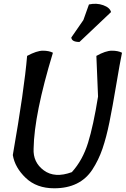

<svg xmlns="http://www.w3.org/2000/svg" viewBox="-20 -1014 677 1034"><path d="M272 0Q177 0 118.5 -56Q60 -112 49 -179Q111 -534 126 -713Q178 -741 211 -741Q244 -741 265 -730Q164 -398 161 -214Q157 -140 216 -96.5Q275 -53 367 -87Q425 -151 454 -244.5Q483 -338 508 -494L499 -713Q549 -741 582.5 -741Q616 -741 637 -730Q626 -677 606 -557.5Q586 -438 569.5 -356.5Q553 -275 532 -213.5Q511 -152 477 -100Q411 0 272 0ZM459 -990Q500 -999 536 -986Q572 -973 578 -949L408 -788Q366 -788 364 -812L429 -906Z"/></svg>

Font: Tillana Medium
Style: Regular
Weight: 500
Designer: Lipi Raval (Devanagari, Latin), Jonny Pinhorn (Latin)
Foundry: Indian Type Foundry
Version: Version 2.003;PS 1.0;hotconv 1.0.79;makeotf.lib2.5.61930; tt